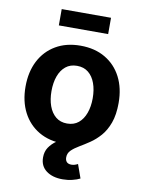

<svg xmlns="http://www.w3.org/2000/svg" viewBox="-100 -803 811 1082"><g transform="rotate(10 305.0 -262.0)"><path d="M304.7 10.7Q223.1 10.7 163.3 -24.4Q103.5 -59.6 71 -122.6Q38.6 -185.5 38.6 -269Q38.6 -353.5 71 -416.5Q103.5 -479.5 163.3 -514.6Q223.1 -549.8 304.7 -549.8Q386.7 -549.8 446.5 -514.6Q506.3 -479.5 538.8 -416.5Q571.3 -353.5 571.3 -269Q571.3 -185.5 538.8 -122.6Q506.3 -59.6 446.5 -24.4Q386.7 10.7 304.7 10.7ZM304.7 -104.5Q343.8 -104.5 369.9 -126Q396 -147.5 409.4 -184.8Q422.9 -222.2 422.9 -269.5Q422.9 -317.9 409.4 -355Q396 -392.1 369.9 -413.3Q343.8 -434.6 304.7 -434.6Q266.1 -434.6 240 -413.3Q213.9 -392.1 200.4 -355Q187 -317.9 187 -269.5Q187 -222.2 200.4 -184.8Q213.9 -147.5 240 -126Q266.1 -104.5 304.7 -104.5ZM334.5 209.5Q276.4 209.5 240.7 182.6Q205.1 155.8 205.1 106.9Q205.1 73.2 221.2 49.3Q237.3 25.4 263.9 6.6Q290.5 -12.2 322.5 -29.8Q354.5 -47.4 386 -67.6Q417.5 -87.9 444.3 -114.7Q471.2 -141.6 487.3 -179.2Q503.4 -216.8 503.4 -269H571.3Q571.3 -201.2 554.2 -154.5Q537.1 -107.9 510 -77.1Q482.9 -46.4 452.4 -25.9Q421.9 -5.4 394.8 10.5Q367.7 26.4 350.6 43.2Q333.5 60.1 333.5 84Q333.5 100.6 342.3 110.1Q351.1 119.6 369.6 119.6Q379.4 119.6 388.4 116.7Q397.5 113.8 405.8 109.4L433.6 187.5Q416 196.8 389.6 203.1Q363.3 209.5 334.5 209.5ZM445.8 -734.4V-641.1H163.6V-734.4Z"/></g></svg>

Font: Inter 16pt
Style: Bold
Weight: 700
Version: Version 4.001;git-66647c0bb